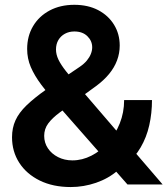

<svg xmlns="http://www.w3.org/2000/svg" viewBox="-20 -756 686 787"><path d="M270 10.7Q197.3 10.7 143.1 -15.9Q88.9 -42.5 59.1 -88.6Q29.3 -134.8 29.3 -193.4Q29.3 -231.9 43.5 -262.9Q57.6 -293.9 88.6 -324Q119.6 -354 169.4 -389.2L306.6 -481.9Q325.2 -494.6 336.2 -508.1Q347.2 -521.5 352.5 -535.2Q357.9 -548.8 357.9 -562Q357.9 -588.4 338.1 -607.7Q318.4 -627 284.7 -627Q263.2 -627 246.1 -617.7Q229 -608.4 219.2 -591.8Q209.5 -575.2 209.5 -553.2Q209.5 -532.7 219.5 -511.7Q229.5 -490.7 250.5 -464.1Q271.5 -437.5 304.2 -398.4L646.5 0H502.4L218.3 -323.2Q177.7 -370.6 149.4 -408.4Q121.1 -446.3 106.2 -481.2Q91.3 -516.1 91.3 -555.2Q91.3 -607.9 115.5 -648.7Q139.6 -689.5 183.3 -712.9Q227.1 -736.3 284.7 -736.3Q340.8 -736.3 382.6 -714.4Q424.3 -692.4 447.5 -654.5Q470.7 -616.7 470.7 -569.3Q470.7 -537.6 459.7 -508.3Q448.7 -479 427.2 -452.9Q405.8 -426.8 374 -403.3L226.1 -295.9Q194.3 -272.5 177.7 -250Q161.1 -227.5 161.1 -199.2Q161.1 -170.9 176.3 -148.2Q191.4 -125.5 217.8 -112.1Q244.1 -98.6 276.9 -98.6Q316.9 -98.6 354.7 -117.9Q392.6 -137.2 422.9 -171.4Q453.1 -205.6 470.9 -250.2Q488.8 -294.9 488.8 -345.7H603Q603 -292 591.8 -242.4Q580.6 -192.9 556.6 -151.9Q532.7 -110.8 495.6 -80.1L462.4 -57.1Q424.8 -24.4 373.8 -6.8Q322.8 10.7 270 10.7Z"/></svg>

Font: Inter Cardless Display
Style: Bold
Weight: 700
Designer: Rasmus Andersson
Foundry: rsms
Version: Version 4.001;git-9221beed3